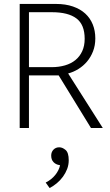

<svg xmlns="http://www.w3.org/2000/svg" viewBox="-20 -650 560 975"><path d="M80 -630H264Q313 -630 350.5 -617Q388 -604 413 -581Q438 -558 451 -526Q464 -494 464 -455Q464 -419 452.5 -389.5Q441 -360 422 -337.5Q403 -315 378 -299.5Q353 -284 326 -277L502 0H442L278 -267H127V0H80ZM127 -309H243Q279 -309 310 -318Q341 -327 363 -345Q385 -363 397.5 -390Q410 -417 410 -453Q410 -525 368 -556.5Q326 -588 244 -588H127ZM280 188Q263 185 251.5 173Q240 161 240 140Q240 122 251.5 110Q263 98 281 98Q297 98 313 111.5Q329 125 329 164Q329 187 321 208Q313 229 299.5 247.5Q286 266 268.5 280.5Q251 295 232 305L212 277Q242 262 261 238Q280 214 285 189Z"/></svg>

Font: Mukta Malar ExtraLight
Style: Regular
Weight: 275
Designer: Aadarsh Rajan, Girish Dalvi, Yashodeep Gholap
Foundry: Ek Type
Version: Version 2.538;PS 1.000;hotconv 16.6.51;makeotf.lib2.5.65220;